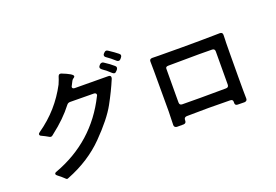

<svg xmlns="http://www.w3.org/2000/svg" viewBox="-113 -1180 2226 1547"><g transform="rotate(-20 1000.0 -406.0)"><path d="M882 -838Q889 -838 898 -832Q945 -801 972 -779Q983 -771 983 -761Q983 -754 977 -746L968 -735Q961 -726 951 -726Q942 -726 934 -733Q897 -767 864 -789Q852 -797 852 -808Q852 -816 859 -823L865 -829Q873 -838 882 -838ZM850 -624Q850 -615 848 -610Q809 -517 754 -417Q699 -317 569 -185Q439 -53 248 22Q239 26 234 26Q230 26 214.5 10.5Q199 -5 171 -26Q158 -35 158 -44Q158 -53 172 -58Q523 -187 688 -519Q692 -524 692 -531Q692 -538 686.5 -542.5Q681 -547 671 -547Q553 -549 468 -549Q450 -549 439 -534Q367 -440 254 -353Q251 -350 243 -344Q235 -338 229 -338Q219 -338 201 -350Q196 -353 186.5 -358Q177 -363 160 -371Q144 -377 144 -388Q144 -396 154 -403Q247 -468 314 -544.5Q381 -621 429 -712Q447 -754 452 -773Q458 -790 471 -790Q477 -790 481 -788Q570 -753 571 -734Q571 -727 565 -723Q559 -719 554 -715Q549 -711 544 -702L527 -669Q522 -661 522 -656Q522 -649 527.5 -645Q533 -641 543 -641L829 -639Q840 -639 845 -634.5Q850 -630 850 -624ZM817 -759Q826 -759 832 -754Q879 -724 909 -697Q918 -690 918 -680Q918 -674 911 -663L902 -654Q894 -644 885 -644Q878 -644 868 -652Q838 -681 797 -710Q786 -719 786 -728Q786 -737 793 -744L799 -751Q807 -759 817 -759Z M1815 -634Q1815 -609 1814 -592.5Q1813 -576 1813 -567L1812 -472L1811 -277V-203V-160L1812 -89Q1812 -68 1789 -66Q1750 -66 1731 -67Q1706 -67 1708 -92V-96Q1710 -120 1685 -120Q1581 -122 1500 -122Q1420 -122 1312 -120Q1289 -118 1289 -95V-91Q1289 -67 1266 -66H1209Q1198 -67 1191.5 -73.5Q1185 -80 1186 -92Q1188 -154 1188 -169L1189 -203V-550L1188 -634Q1188 -656 1212 -656Q1236 -655 1266 -655Q1340 -654 1471 -654Q1633 -654 1733 -656Q1772 -656 1791 -657Q1815 -657 1815 -634ZM1312 -222Q1357 -221 1469 -221Q1626 -221 1686 -222Q1710 -222 1710 -246Q1711 -351 1711 -530Q1711 -554 1687 -554Q1652 -555 1578 -555Q1499 -555 1313 -553Q1289 -553 1289 -536L1288 -304V-246Q1288 -222 1312 -222Z"/></g></svg>

Font: Shippori Gochic B2 Bold
Style: Regular
Weight: 700
Designer: FONTDASU
Foundry: FONTDASU / Google Inc. / but / Adobe
Version: Version 1.130